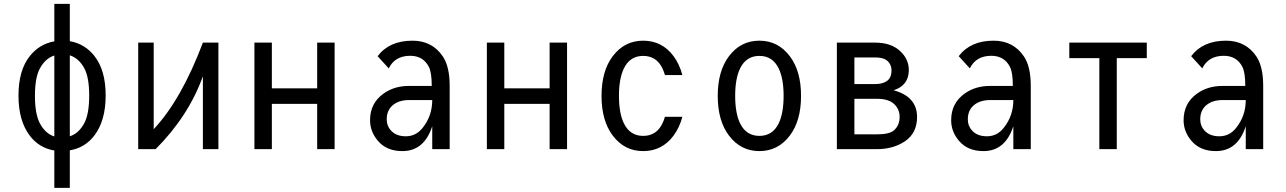

<svg xmlns="http://www.w3.org/2000/svg" viewBox="-20 -752 6485 968"><path d="M253.9 195.3V6.8Q177.2 -5.9 129.9 -68.4Q73.2 -143.1 73.2 -269.5Q73.2 -397.5 129.9 -468.8Q178.7 -530.3 253.9 -543.5V-732.4H332V-544.4Q407.7 -531.2 456.1 -469.7Q512.7 -397.9 512.7 -270.5Q512.7 -144 456.1 -69.3Q408.7 -6.8 332 5.9V195.3ZM332 -64.9Q377.4 -79.6 404.8 -130.9Q429.7 -177.2 429.7 -270.5Q429.7 -362.3 404.8 -408.2Q377.4 -458.5 332 -473.1ZM253.9 -64V-472.2Q208.5 -457.5 181.2 -407.2Q156.2 -361.3 156.2 -269.5Q156.2 -176.8 181.2 -129.9Q208.5 -78.6 253.9 -64Z M676.8 0V-537.1H754.9V-100.6Q895 -250.5 1002.9 -537.1H1081.1V0H1002.9V-367.2Q930.2 -166 764.6 0Z M1262.7 -537.1H1350.6V-306.6H1579.1V-537.1H1667V0H1579.1V-228.5H1350.6V0H1262.7Z M2247.1 0H2159.2V-115.7Q2118.7 9.8 2008.3 9.8Q1929.2 9.8 1885.3 -42Q1845.7 -88.4 1845.7 -146Q1845.7 -232.4 1914.6 -280.8Q1968.3 -318.8 2041.5 -318.8H2156.7Q2156.7 -387.2 2141.6 -416Q2112.8 -470.7 2048.3 -470.7Q1970.7 -470.7 1939.9 -407.2L1883.8 -468.8Q1942.9 -546.9 2059.6 -546.9Q2158.7 -546.9 2212.4 -467.8Q2247.1 -416.5 2247.1 -319.3ZM2159.2 -247.6Q2102.5 -247.6 2043 -247.6Q1988.3 -247.6 1957 -218.8Q1929.7 -193.4 1929.7 -149.9Q1929.7 -117.2 1951.2 -93.8Q1977.5 -64.9 2025.9 -64.9Q2077.1 -64.9 2110.4 -106.9Q2159.2 -167.5 2159.2 -247.6Z M2434.6 -537.1H2522.5V-306.6H2751V-537.1H2838.9V0H2751V-228.5H2522.5V0H2434.6Z M3420.4 -163.1Q3405.3 -107.9 3376 -68.4Q3317.9 9.8 3222.7 9.8Q3128.4 9.8 3069.3 -68.4Q3012.7 -143.1 3012.7 -268.6Q3012.7 -394 3069.3 -468.8Q3128.4 -546.9 3222.7 -546.9Q3317.9 -546.9 3376 -468.8Q3405.3 -429.2 3420.4 -373.5Q3420.4 -373.5 3332.5 -373.5Q3327.1 -392.1 3319.8 -407.2Q3289.6 -470.2 3222.7 -470.2Q3156.2 -470.2 3125.5 -407.2Q3100.6 -356 3100.6 -268.6Q3100.6 -181.2 3125.5 -129.9Q3156.2 -66.9 3222.7 -66.9Q3289.6 -66.9 3319.8 -129.9Q3327.1 -145 3332.5 -163.1Z M3905.8 -129.9Q3930.7 -181.2 3930.7 -268.6Q3930.7 -356 3905.8 -407.2Q3875 -470.2 3808.6 -470.2Q3742.2 -470.2 3711.4 -407.2Q3686.5 -356 3686.5 -268.6Q3686.5 -181.2 3711.4 -129.9Q3742.2 -66.9 3808.6 -66.9Q3875 -66.9 3905.8 -129.9ZM3655.3 -68.4Q3598.6 -143.1 3598.6 -268.6Q3598.6 -394 3655.3 -468.8Q3714.4 -546.9 3808.6 -546.9Q3902.8 -546.9 3961.9 -468.8Q4018.6 -394 4018.6 -268.6Q4018.6 -143.1 3961.9 -68.4Q3902.8 9.8 3808.6 9.8Q3714.4 9.8 3655.3 -68.4Z M4199.2 0V-537.1H4392.1Q4472.2 -537.1 4517.6 -495.1Q4562 -454.1 4562 -398.4Q4561.5 -321.3 4485.4 -296.9Q4603.5 -264.6 4603.5 -162.1Q4603.5 -81.5 4543 -40Q4483.4 0 4400.9 0ZM4287.6 -253.9V-74.7H4401.4Q4463.9 -74.7 4486.8 -94.7Q4515.6 -119.6 4515.6 -163.1Q4515.6 -202.1 4486.8 -228.5Q4458.5 -253.9 4401.4 -253.9ZM4287.6 -328.1H4391.6Q4429.7 -328.1 4451.7 -343.8Q4474.6 -359.9 4474.6 -396.5Q4474.6 -428.7 4450.7 -447.8Q4431.6 -462.4 4391.6 -462.4H4287.6Z M5176.8 0H5088.9V-115.7Q5048.3 9.8 4938 9.8Q4858.9 9.8 4814.9 -42Q4775.4 -88.4 4775.4 -146Q4775.4 -232.4 4844.2 -280.8Q4897.9 -318.8 4971.2 -318.8H5086.4Q5086.4 -387.2 5071.3 -416Q5042.5 -470.7 4978 -470.7Q4900.4 -470.7 4869.6 -407.2L4813.5 -468.8Q4872.6 -546.9 4989.3 -546.9Q5088.4 -546.9 5142.1 -467.8Q5176.8 -416.5 5176.8 -319.3ZM5088.9 -247.6Q5032.2 -247.6 4972.7 -247.6Q4918 -247.6 4886.7 -218.8Q4859.4 -193.4 4859.4 -149.9Q4859.4 -117.2 4880.9 -93.8Q4907.2 -64.9 4955.6 -64.9Q5006.8 -64.9 5040 -106.9Q5088.9 -167.5 5088.9 -247.6Z M5522.5 0V-459H5371.1V-537.1H5761.7V-459H5610.4V0Z M6348.6 0H6260.7V-115.7Q6220.2 9.8 6109.9 9.8Q6030.8 9.8 5986.8 -42Q5947.3 -88.4 5947.3 -146Q5947.3 -232.4 6016.1 -280.8Q6069.8 -318.8 6143.1 -318.8H6258.3Q6258.3 -387.2 6243.2 -416Q6214.4 -470.7 6149.9 -470.7Q6072.3 -470.7 6041.5 -407.2L5985.4 -468.8Q6044.4 -546.9 6161.1 -546.9Q6260.3 -546.9 6314 -467.8Q6348.6 -416.5 6348.6 -319.3ZM6260.7 -247.6Q6204.1 -247.6 6144.5 -247.6Q6089.8 -247.6 6058.6 -218.8Q6031.2 -193.4 6031.2 -149.9Q6031.2 -117.2 6052.7 -93.8Q6079.1 -64.9 6127.4 -64.9Q6178.7 -64.9 6211.9 -106.9Q6260.7 -167.5 6260.7 -247.6Z"/></svg>

Font: Consola Mono
Style: Book
Weight: 400
Monospace: yes
Designer: Wojciech Kalinowski "wmk69" (wmk69@o2.pl)
Foundry: Wojciech Kalinowski "wmk69" (wmk69@o2.pl)
Version: Version 2.1.0